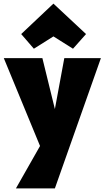

<svg xmlns="http://www.w3.org/2000/svg" viewBox="-20 -751 578 1060"><path d="M537 -430 283 289H68L201 55L1 -430H214L283 -149L335 -430ZM97 -563 275 -731 455 -563 383 -482 275 -550 167 -482Z"/></svg>

Font: Ysabeau Black
Style: Regular
Weight: 900
Designer: Christian Thalmann (Catharsis Fonts)
Version: Version 0.003